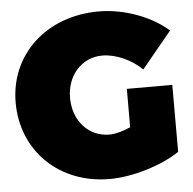

<svg xmlns="http://www.w3.org/2000/svg" viewBox="-52 -768 842 837"><g transform="rotate(-5 369.0 -350.0)"><path d="M503 -201C469 -186 435 -177 411 -177C320 -177 253 -250 253 -351C253 -450 319 -523 409 -523C467 -523 535 -493 582 -447L713 -606C638 -673 519 -716 410 -716C181 -716 15 -562 15 -351C15 -139 175 16 395 16C495 16 624 -23 702 -76V-369H503Z"/></g></svg>

Font: Montserrat arm Black
Style: Regular
Weight: 900
Designer: Julieta Ulanovsky
Foundry: Julieta Ulanovsky
Version: Version 6.000;PS 006.000;hotconv 1.0.88;makeotf.lib2.5.64775